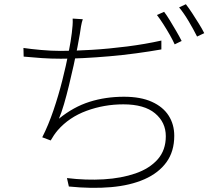

<svg xmlns="http://www.w3.org/2000/svg" viewBox="-20 -851 1040 909"><path d="M372 -760Q367 -746 363.5 -726Q360 -706 358 -690Q354 -666 346.5 -627Q339 -588 328.5 -541Q318 -494 306.5 -446.5Q295 -399 283 -358Q271 -317 259 -289Q328 -345 404 -369Q480 -393 567 -393Q646 -393 699 -369Q752 -345 778.5 -303.5Q805 -262 805 -208Q805 -134 768 -83Q731 -32 664 -2.5Q597 27 506 35Q415 43 306 32L297 -8Q387 3 471 -2Q555 -7 621.5 -30Q688 -53 726.5 -96.5Q765 -140 765 -206Q765 -272 714 -314.5Q663 -357 564 -357Q473 -357 390 -326.5Q307 -296 253 -234Q243 -222 235.5 -211Q228 -200 220 -186L180 -201Q209 -258 233 -328.5Q257 -399 275 -470.5Q293 -542 304.5 -601Q316 -660 320 -695Q322 -713 323.5 -729.5Q325 -746 324 -763ZM91 -624Q124 -619 173.5 -614.5Q223 -610 267 -610Q331 -610 413.5 -615Q496 -620 582 -631Q668 -642 744 -659V-617Q687 -607 624 -598.5Q561 -590 497.5 -584.5Q434 -579 375 -576Q316 -573 268 -573Q221 -573 177.5 -576Q134 -579 92 -583ZM757 -795Q770 -778 784.5 -754Q799 -730 814 -704.5Q829 -679 840 -657L807 -641Q798 -661 783.5 -686.5Q769 -712 753 -737Q737 -762 723 -780ZM860 -831Q874 -813 890 -788.5Q906 -764 921.5 -739Q937 -714 947 -694L913 -678Q896 -712 873.5 -750Q851 -788 828 -816Z"/></svg>

Font: Noto Sans TC ExtraLight
Style: Regular
Weight: 250
Designer: Ryoko NISHIZUKA  (kana, bopomofo & ideographs); Paul D. Hunt (Latin, Greek & Cyrillic); Sandoll Communications , Soo-you
Foundry: Adobe
Version: Version 2.004-H2;hotconv 1.0.118;makeotfexe 2.5.65603